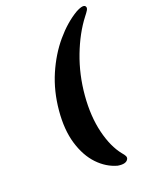

<svg xmlns="http://www.w3.org/2000/svg" viewBox="-212 -851 944 1076"><g transform="rotate(-30 260.0 -313.5)"><path d="M96.5 -313Q126 -422 183.2 -509Q240.5 -596 313 -656.2Q385.5 -716.5 459.5 -744.5Q517 -763.5 519.5 -738.5Q520.5 -730.5 512 -720.8Q503.5 -711 487 -696.5Q415 -631 355 -530.8Q295 -430.5 264 -313Q233 -195.5 239.5 -95Q246 5.5 282.5 71Q291 85 294 95Q297 105 291.5 113Q275 136 227 119Q167.5 91 127.5 30.8Q87.5 -29.5 77.2 -117Q67 -204.5 96.5 -313Z"/></g></svg>

Font: Fraunces 9pt S000 Black
Style: Italic
Weight: 900
Italic angle: -16°
Version: Version 1.000; ttfautohint (v1.8.3)